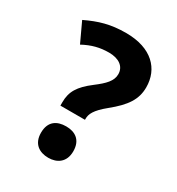

<svg xmlns="http://www.w3.org/2000/svg" viewBox="-163 -857 810 880"><g transform="rotate(30 241.5 -417.0)"><path d="M248 -754C166 -754 110 -737 43 -705L91 -602C137 -627 178 -637 225 -637C276 -637 311 -614 311 -572C311 -536 284 -509 238 -474C175 -426 153 -389 153 -333V-315H283V-321C283 -345 294 -371 348 -415C421 -474 452 -520 452 -584C452 -681 384 -754 248 -754ZM224 -80C270 -80 309 -105 309 -163C309 -224 270 -246 224 -246C176 -246 138 -224 138 -163C138 -105 176 -80 224 -80Z"/></g></svg>

Font: Noto Sans Telugu UI
Style: Bold
Weight: 700
Designer: Jelle Bosma - Monotype Design Team
Foundry: Monotype Imaging Inc.
Version: Version 2.005